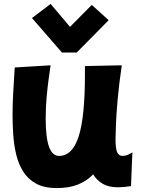

<svg xmlns="http://www.w3.org/2000/svg" viewBox="-20 -877 729 979"><path d="M270 82Q206 82 164.5 59.5Q123 37 98.5 -2Q74 -41 62.5 -89.5Q51 -138 47.5 -190.5Q44 -243 44 -292Q44 -348 47.5 -406Q51 -464 55 -533L238 -544Q235 -523 229 -481Q223 -439 218 -385Q213 -331 213 -272Q213 -175 230 -128.5Q247 -82 281 -82Q349 -82 381 -181Q413 -280 413 -494V-540L498 -542L601 -544Q587 -450 580 -371Q573 -292 571 -238.5Q569 -185 569 -167Q569 -121 577 -101.5Q585 -82 605 -82Q615 -82 627 -86Q639 -90 655 -100L648 72Q610 78 582 78Q534 78 503.5 60Q473 42 455 12Q424 45 378.5 63.5Q333 82 270 82ZM296 -609 143 -785 238 -857 337 -740 448 -852 534 -774 371 -609Z"/></svg>

Font: KN Bobohei
Style: Bold
Weight: 700
Designer: Kingnam Type Foundry
Version: Version 1.710;March 18, 2023